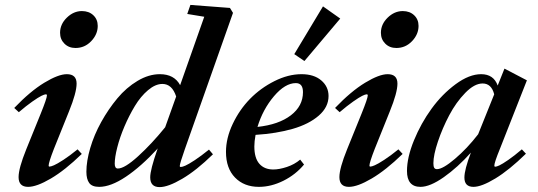

<svg xmlns="http://www.w3.org/2000/svg" viewBox="-20 -745 2176 777"><path d="M285.6 -550.8Q258.3 -550.8 240.7 -568.4Q223.1 -585.9 223.1 -612.3Q223.1 -647 250.5 -673.6Q277.8 -700.2 311.5 -700.2Q339.8 -700.2 357.7 -683.3Q375.5 -666.5 375.5 -640.1Q375.5 -606 349.1 -578.4Q322.8 -550.8 285.6 -550.8ZM93.8 11.2Q55.2 11.2 55.2 -28.3Q55.2 -64 86.4 -141.1L145 -285.6Q169.9 -347.2 169.9 -358.9Q169.9 -363.3 165.5 -363.3Q160.2 -363.3 147.7 -357.2Q135.3 -351.1 110.8 -334Q86.4 -316.9 56.2 -291L37.6 -308.1Q102.1 -375.5 159.2 -410.2Q216.3 -444.8 250.5 -444.8Q290 -444.8 290 -406.7Q290 -370.1 259.3 -294.4L198.2 -142.6Q176.8 -87.4 176.8 -74.7Q176.8 -70.8 180.2 -70.8Q186 -70.8 198.5 -76.2Q210.9 -81.5 236.6 -98.1Q262.2 -114.7 293.9 -140.6L311 -122.1Q243.2 -56.2 185.8 -22.5Q128.4 11.2 93.8 11.2Z M381.3 11.2Q352.5 11.2 341.1 -4.4Q329.6 -20 329.6 -49.8Q329.6 -92.8 345.2 -146Q360.8 -199.2 389.6 -251.2Q418.5 -303.2 454.8 -346.9Q491.2 -390.6 536.6 -417.7Q582 -444.8 627 -444.8Q685.1 -444.8 709 -400.4L806.6 -677.2L737.8 -688.5L750.5 -725.1L910.6 -712.9L922.9 -692.9L728 -141.1Q707.5 -83 707.5 -73.2Q707.5 -69.3 711.9 -69.3Q717.8 -69.3 730.2 -74.7Q742.7 -80.1 768.3 -96.9Q793.9 -113.8 825.7 -139.6L841.8 -120.6Q774.9 -55.2 717.5 -21.5Q660.2 12.2 626 12.2Q587.9 12.2 587.9 -27.3Q587.9 -57.6 616.7 -140.1L618.7 -144.5Q550.8 -70.8 489.5 -29.8Q428.2 11.2 381.3 11.2ZM444.3 -82.5Q444.3 -63 457 -63Q484.4 -63 539.3 -113Q594.2 -163.1 648.4 -230L692.9 -354.5Q676.3 -405.3 637.2 -405.3Q608.9 -405.3 579.1 -380.1Q549.3 -355 525.9 -316.2Q502.4 -277.3 483.6 -233.2Q464.8 -189 454.6 -148.7Q444.3 -108.4 444.3 -82.5Z M1211.9 -498 1170.9 -525.9 1287.1 -719.2 1356.9 -669.9ZM1027.8 11.2Q967.8 11.2 931.2 -26.4Q894.5 -64 894.5 -130.4Q894.5 -186 921.9 -243.7Q949.2 -301.3 991.9 -345Q1034.7 -388.7 1090.6 -416.7Q1146.5 -444.8 1200.2 -444.8Q1250.5 -444.8 1280 -419.7Q1309.6 -394.5 1309.6 -356.4Q1309.6 -311.5 1270 -277.1Q1230.5 -242.7 1164.8 -223.6Q1099.1 -204.6 1014.2 -199.2Q1009.3 -172.4 1009.3 -152.3Q1009.3 -105.5 1029.5 -82.3Q1049.8 -59.1 1085.9 -59.1Q1109.9 -59.1 1140.9 -69.3Q1171.9 -79.6 1194.8 -99.1L1210.4 -79.1Q1176.3 -38.1 1126.7 -13.4Q1077.1 11.2 1027.8 11.2ZM1177.2 -408.7Q1133.8 -408.7 1088.6 -355.5Q1043.5 -302.2 1022 -231.4Q1107.9 -240.7 1157 -278.3Q1206.1 -315.9 1206.1 -372.1Q1206.1 -408.7 1177.2 -408.7Z M1584 -550.8Q1556.6 -550.8 1539.1 -568.4Q1521.5 -585.9 1521.5 -612.3Q1521.5 -647 1548.8 -673.6Q1576.2 -700.2 1609.9 -700.2Q1638.2 -700.2 1656 -683.3Q1673.8 -666.5 1673.8 -640.1Q1673.8 -606 1647.5 -578.4Q1621.1 -550.8 1584 -550.8ZM1392.1 11.2Q1353.5 11.2 1353.5 -28.3Q1353.5 -64 1384.8 -141.1L1443.4 -285.6Q1468.3 -347.2 1468.3 -358.9Q1468.3 -363.3 1463.9 -363.3Q1458.5 -363.3 1446 -357.2Q1433.6 -351.1 1409.2 -334Q1384.8 -316.9 1354.5 -291L1335.9 -308.1Q1400.4 -375.5 1457.5 -410.2Q1514.6 -444.8 1548.8 -444.8Q1588.4 -444.8 1588.4 -406.7Q1588.4 -370.1 1557.6 -294.4L1496.6 -142.6Q1475.1 -87.4 1475.1 -74.7Q1475.1 -70.8 1478.5 -70.8Q1484.4 -70.8 1496.8 -76.2Q1509.3 -81.5 1534.9 -98.1Q1560.5 -114.7 1592.3 -140.6L1609.4 -122.1Q1541.5 -56.2 1484.1 -22.5Q1426.8 11.2 1392.1 11.2Z M1681.6 11.2Q1627 11.2 1627 -53.2Q1627 -107.9 1655.3 -177Q1683.6 -246.1 1726.3 -304.9Q1769 -363.8 1824 -404.3Q1878.9 -444.8 1927.2 -444.8Q1977.5 -444.8 1994.1 -398.9L2021.5 -467.3L2112.3 -419.9L2002.9 -142.1Q1980.5 -87.4 1980.5 -74.7Q1980.5 -70.3 1983.9 -70.3Q1989.3 -70.3 2001 -75.7Q2012.7 -81.1 2037.1 -97.9Q2061.5 -114.7 2091.8 -140.6L2108.4 -123Q2040.5 -56.6 1984.6 -22.7Q1928.7 11.2 1896 11.2Q1859.4 11.2 1859.4 -26.4Q1859.4 -58.6 1885.7 -127.4Q1832 -67.4 1776.1 -28.1Q1720.2 11.2 1681.6 11.2ZM1733.9 -84.5Q1733.9 -71.8 1737.1 -66.2Q1740.2 -60.5 1748.5 -60.5Q1772 -60.5 1821 -102.1Q1870.1 -143.6 1915 -201.7L1980 -363.3Q1968.8 -407.2 1933.1 -407.2Q1899.9 -407.2 1862.8 -369.1Q1825.7 -331.1 1798.1 -278.8Q1770.5 -226.6 1752.2 -172.1Q1733.9 -117.7 1733.9 -84.5Z"/></svg>

Font: Elstob
Style: Bold Italic
Weight: 700
Italic angle: -20°
Designer: Peter S. Baker
Version: Version 1.015